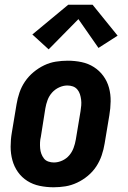

<svg xmlns="http://www.w3.org/2000/svg" viewBox="-20 -785 540 813"><path d="M207 8Q177 8 148 2Q119 -4 95.5 -19Q72 -34 56 -56.5Q40 -79 32.5 -106.5Q25 -134 25 -164Q25 -194 30 -223L50 -343Q54 -368 62.5 -393Q71 -418 86 -440Q101 -462 122 -479.5Q143 -497 167 -508.5Q191 -520 216.5 -524Q242 -528 267 -528Q297 -528 325.5 -522Q354 -516 377.5 -501Q401 -486 417.5 -463.5Q434 -441 441.5 -413.5Q449 -386 448.5 -356Q448 -326 443 -297L423 -177Q419 -152 410.5 -127Q402 -102 387.5 -80Q373 -58 352 -40.5Q331 -23 306.5 -11.5Q282 0 257 4Q232 8 207 8ZM208 -97Q226 -97 243.5 -105Q261 -113 273 -127Q285 -141 291.5 -158.5Q298 -176 301 -194L321 -314Q323 -326 324 -338.5Q325 -351 323.5 -363Q322 -375 318.5 -386Q315 -397 307.5 -406Q300 -415 289 -419Q278 -423 265 -423Q248 -423 230.5 -415Q213 -407 200.5 -393Q188 -379 181.5 -361.5Q175 -344 172 -326L153 -206Q150 -194 149.5 -181.5Q149 -169 150 -157Q151 -145 155 -134Q159 -123 166 -114Q173 -105 184.5 -101Q196 -97 208 -97ZM186 -576 117 -639 269 -765H372L478 -634L397 -582L312 -704Z"/></svg>

Font: Iosevka SS04 Extrabold
Style: Italic
Weight: 800
Italic angle: -9°
Monospace: yes
Designer: Belleve Invis
Foundry: Belleve Invis
Version: Version 19.0.0; ttfautohint (v1.8.4)